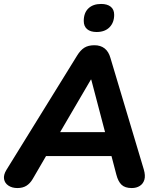

<svg xmlns="http://www.w3.org/2000/svg" viewBox="-29 -943 802 972"><path d="M59 9Q32 9 13.5 -3.5Q-5 -16 -8.5 -36.5Q-12 -57 3 -82L361 -661Q378 -689 398 -701.5Q418 -714 449 -714Q480 -714 500.5 -698Q521 -682 530 -650L699 -85Q708 -54 702 -33.5Q696 -13 679 -2Q662 9 638 9Q604 9 586.5 -7.5Q569 -24 560 -59L527 -185L572 -153H166L221 -182L136 -36Q123 -14 104.5 -2.5Q86 9 59 9ZM431 -540 259 -246 237 -274H541L511 -243L433 -540ZM460 -781Q429 -781 412 -795.5Q395 -810 395 -837Q395 -878 418.5 -900.5Q442 -923 483 -923Q514 -923 531.5 -909Q549 -895 549 -868Q549 -829 525.5 -805Q502 -781 460 -781Z"/></svg>

Font: Nunito ExtraLight ExtraBold
Style: Italic
Weight: 800
Italic angle: -9°
Version: Version 3.602